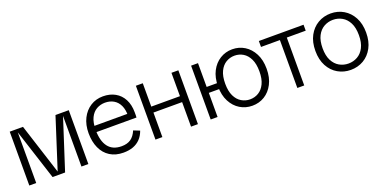

<svg xmlns="http://www.w3.org/2000/svg" viewBox="-15 -1103 3389 1699"><g transform="rotate(-20 1679.5 -253.5)"><path d="M60 0V-507H185L338 -30L491 -507H616V0H551V-477L397 0H279L125 -477V0Z M944 12Q871 12 818.5 -21Q766 -54 738.5 -114.5Q711 -175 711 -255Q711 -334 741 -393.5Q771 -453 823 -486Q875 -519 941 -519Q1006 -519 1055 -491.5Q1104 -464 1131 -412.5Q1158 -361 1158 -290Q1158 -275 1158 -262Q1158 -249 1157 -241H754V-299H1120L1092 -281Q1093 -338 1074.5 -378Q1056 -418 1021 -439Q986 -460 939 -460Q896 -460 859.5 -439.5Q823 -419 801.5 -375Q780 -331 780 -260Q780 -157 822 -102Q864 -47 948 -47Q1001 -47 1035 -70.5Q1069 -94 1090 -144L1148 -121Q1132 -76 1103.5 -46.5Q1075 -17 1035.5 -2.5Q996 12 944 12Z M1583 0V-507H1648V0ZM1248 0V-507H1313V0ZM1284 -231V-287H1610V-231Z M2158 12Q2095 12 2043 -19.5Q1991 -51 1960 -110.5Q1929 -170 1929 -253Q1929 -336 1960 -395.5Q1991 -455 2043 -487Q2095 -519 2158 -519Q2222 -519 2273.5 -487Q2325 -455 2356 -395.5Q2387 -336 2387 -253Q2387 -170 2356 -110.5Q2325 -51 2273.5 -19.5Q2222 12 2158 12ZM2158 -48Q2202 -48 2238.5 -70Q2275 -92 2297 -137.5Q2319 -183 2319 -253Q2319 -324 2297 -369.5Q2275 -415 2238.5 -437Q2202 -459 2158 -459Q2115 -459 2078 -437Q2041 -415 2019 -369.5Q1997 -324 1997 -253Q1997 -183 2019 -137.5Q2041 -92 2078 -70Q2115 -48 2158 -48ZM1768 0V-507H1833V0ZM1802 -227V-283H1960V-227Z M2584 0V-477H2649V0ZM2406 -451V-507H2827V-451Z M3085 12Q3019 12 2964.5 -19.5Q2910 -51 2878 -110.5Q2846 -170 2846 -253Q2846 -336 2878 -395.5Q2910 -455 2964.5 -487Q3019 -519 3085 -519Q3152 -519 3206 -487Q3260 -455 3292 -395.5Q3324 -336 3324 -253Q3324 -170 3292 -110.5Q3260 -51 3206 -19.5Q3152 12 3085 12ZM3085 -48Q3131 -48 3170 -70Q3209 -92 3232.5 -137.5Q3256 -183 3256 -253Q3256 -324 3232.5 -369.5Q3209 -415 3170 -437Q3131 -459 3085 -459Q3039 -459 3000 -437Q2961 -415 2937.5 -369.5Q2914 -324 2914 -253Q2914 -183 2937.5 -137.5Q2961 -92 3000 -70Q3039 -48 3085 -48Z"/></g></svg>

Font: TikTok Sans Light
Style: Regular
Weight: 300
Version: Version 4.000